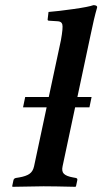

<svg xmlns="http://www.w3.org/2000/svg" viewBox="-20 -718 394 740"><path d="M333 -344.2 324.7 -304.2H269.5L221.2 -77.1Q216.8 -57.1 226.6 -47.9Q236.3 -38.6 261.2 -34.2L272 -32.2Q279.8 -30.8 277.8 -22.9L272.9 0L270.5 2Q187 0 147.9 0L28.8 2L26.9 0L31.7 -22.9Q33.2 -30.8 42 -32.2L54.2 -34.2Q80.1 -38.6 93.5 -47.9Q106.9 -57.1 111.3 -77.1L159.7 -304.2H68.8L77.1 -344.2H168L214.8 -563Q223.6 -611.8 220.2 -624Q216.8 -636.2 200.2 -636.2L168.5 -638.2Q163.1 -638.7 163.6 -643.1L167 -671.9Q204.1 -674.8 262.9 -683.1Q321.8 -691.4 340.3 -698.2Q347.7 -698.2 351.6 -695.6Q355.5 -692.9 354 -688Q342.3 -647.9 329.1 -583L278.3 -344.2Z"/></svg>

Font: Linux Libertine Slanted
Style: Semibold Slanted
Weight: 600
Designer: Philipp H. Poll
Foundry: Philipp H. Poll
Version: Version 5.1.1